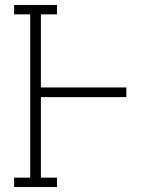

<svg xmlns="http://www.w3.org/2000/svg" viewBox="-20 -755 640 775"><path d="M37 0V-38H102V-697H37V-735H210V-697H145V-402H490V-363H145V-38H210V0Z"/></svg>

Font: Iosevka Etoile Extralight
Style: Regular
Weight: 200
Designer: Belleve Invis
Foundry: Belleve Invis
Version: Version 22.1.2; ttfautohint (v1.8.4)